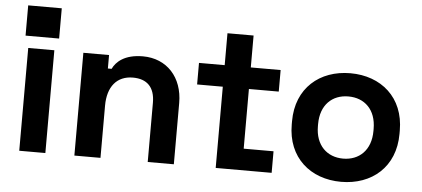

<svg xmlns="http://www.w3.org/2000/svg" viewBox="-49 -804 2028 923"><g transform="rotate(5 965.0 -343.0)"><path d="M70 0H196V-496H70ZM52 -554H214V-700H52Z M336 0H462V-252C462 -344 507 -398 584 -398C652 -398 690 -361 690 -286V0H816V-296C816 -419 739 -504 623 -504C534 -504 494 -465 478 -431H460V-496H336Z M1018 0H1288V-104H1144V-392H1288V-496H1144V-650H1018V-496H894V-392H1018Z M1624 14C1772 14 1884 -80 1884 -240V-256C1884 -416 1772 -510 1624 -510C1476 -510 1364 -416 1364 -256V-240C1364 -80 1476 14 1624 14ZM1490 -243V-253C1490 -346 1546 -398 1624 -398C1702 -398 1758 -346 1758 -253V-243C1758 -150 1701 -98 1624 -98C1547 -98 1490 -150 1490 -243Z"/></g></svg>

Font: Meta Space
Style: Bold
Weight: 700
Designer: Meta Pool / Florian Karsten
Foundry: Meta Pool / Florian Karsten
Version: Version 2.000;Glyphs 3.1.1 (3137)